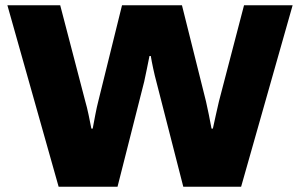

<svg xmlns="http://www.w3.org/2000/svg" viewBox="-20 -707 1136 727"><path d="M202 0 8 -687H208L303 -323Q309 -303 315.5 -272Q322 -241 326 -220H331Q335 -242 341 -273Q347 -304 352 -323L442 -687H669L760 -323Q764 -305 770.5 -274Q777 -243 781 -220H786Q791 -242 797.5 -272.5Q804 -303 809 -323L904 -687H1088L893 0H674L572 -398Q566 -420 560 -448Q554 -476 551 -495H546Q542 -474 536 -445.5Q530 -417 526 -398L425 0Z"/></svg>

Font: Archivo SemiExpanded ExtraBold
Style: Regular
Weight: 800
Width: 6
Designer: Hector Gatti
Foundry: Omnibus-Type
Version: Version 2.001; ttfautohint (v1.8.3)